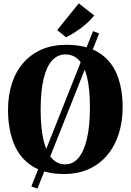

<svg xmlns="http://www.w3.org/2000/svg" viewBox="-20 -1018 773 1136"><path d="M530.5 -834 566.5 -820 201.5 98 165.5 85ZM361.5 11.5Q243.5 12 169.8 -35.8Q96 -83.5 61.8 -169.2Q27.5 -255 27.5 -368Q27.5 -454.5 50.8 -525.2Q74 -596 118.8 -647Q163.5 -698 227.5 -725.5Q291.5 -753 373 -753Q491 -752.5 564.2 -706.8Q637.5 -661 671.5 -578.5Q705.5 -496 705.5 -384Q705.5 -297.5 682.2 -225.2Q659 -153 614.5 -100Q570 -47 506.2 -18Q442.5 11 361.5 11.5ZM366 -45.5Q411.5 -45.5 444.2 -83.8Q477 -122 494.5 -197.5Q512 -273 512 -383.5Q512 -492 495.2 -561Q478.5 -630 446.2 -663Q414 -696 367 -696Q321 -696 288.2 -660.2Q255.5 -624.5 238 -551.8Q220.5 -479 220.5 -368.5Q220.5 -260.5 237.5 -188.8Q254.5 -117 287 -81.2Q319.5 -45.5 366 -45.5ZM370.5 -797.5 318.5 -840 446 -998 537.5 -926.5Q522 -906.5 502 -887.8Q482 -869 459.8 -852.5Q437.5 -836 415 -822Q392.5 -808 371 -797.5Z"/></svg>

Font: Merriweather 48pt Black
Style: Regular
Weight: 900
Version: Version 2.100